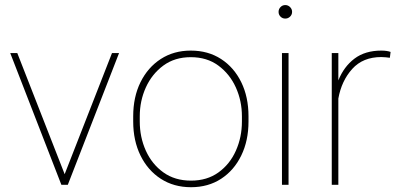

<svg xmlns="http://www.w3.org/2000/svg" viewBox="-20 -741 1601 770"><path d="M49.3 -528.3 239.3 -42.5 429.2 -528.3H457.5L252 0H226.1L21 -528.3Z M514.2 -253.9V-274.4Q514.2 -352.1 543.5 -411.4Q572.8 -470.7 624.8 -504.4Q676.8 -538.1 745.1 -538.1Q814.5 -538.1 866.5 -504.4Q918.5 -470.7 947.5 -411.4Q976.6 -352.1 976.6 -274.4V-253.9Q976.6 -176.8 947.5 -117.2Q918.5 -57.6 866.7 -23.9Q814.9 9.8 746.1 9.8Q677.2 9.8 625 -23.9Q572.8 -57.6 543.5 -117.2Q514.2 -176.8 514.2 -253.9ZM540.5 -274.4V-253.9Q540.5 -190.9 564.9 -136.7Q589.4 -82.5 635.3 -49.6Q681.2 -16.6 746.1 -16.6Q810.5 -16.6 856.2 -49.6Q901.9 -82.5 926 -136.7Q950.2 -190.9 950.2 -253.9V-274.4Q950.2 -336.4 925.8 -390.4Q901.4 -444.3 855.7 -478Q810.1 -511.7 745.1 -511.7Q680.7 -511.7 635 -478Q589.4 -444.3 564.9 -390.4Q540.5 -336.4 540.5 -274.4Z M1097.2 -693.4Q1097.2 -704.6 1105 -712.6Q1112.8 -720.7 1124 -720.7Q1135.3 -720.7 1143.3 -712.6Q1151.4 -704.6 1151.4 -693.4Q1151.4 -682.1 1143.3 -674.3Q1135.3 -666.5 1124 -666.5Q1112.8 -666.5 1105 -674.3Q1097.2 -682.1 1097.2 -693.4ZM1137.2 -528.3V0H1110.8V-528.3Z M1546.4 -532.7 1543.5 -509.3Q1535.6 -510.3 1527.1 -511.2Q1518.6 -512.2 1509.3 -512.2Q1435.5 -512.2 1392.6 -464.6Q1349.6 -417 1336.9 -345.7V0H1310.5V-528.3H1336.9V-418.5Q1358.9 -473.6 1401.6 -505.9Q1444.3 -538.1 1509.3 -538.1Q1521.5 -538.1 1530.8 -536.6Q1540 -535.2 1546.4 -532.7Z"/></svg>

Font: Vazirmatn RD UI Thin
Style: Regular
Weight: 100
Designer: Saber Rastikerdar
Foundry: Saber Rastikerdar
Version: Version 33.003